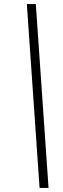

<svg xmlns="http://www.w3.org/2000/svg" viewBox="-20 -880 312 950"><path d="M157.2 -859.9 220.2 49.8H175.8L112.8 -859.9Z"/></svg>

Font: Sinkin Sans 200 X Light Italic
Style: Regular
Weight: 200
Italic angle: -112°
Designer: Keith Bates
Foundry: K-Type
Version: Sinkin Sans (version 1.0)  by Keith Bates   •   © 2014   www